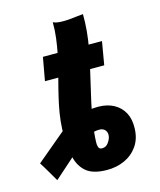

<svg xmlns="http://www.w3.org/2000/svg" viewBox="-126 -736 687 822"><g transform="rotate(-15 217.5 -325.5)"><path d="M185.5 -660.6Q194.3 -655.8 207.5 -654.3Q220.7 -652.8 235.6 -653.1Q250.5 -653.3 266.1 -655Q281.7 -656.7 295.7 -658.4Q309.6 -660.2 319.3 -660.6Q319.8 -623.5 316.4 -586.2Q313 -548.8 305.9 -511.2Q298.8 -473.6 290.5 -436Q282.2 -398.4 273.2 -361.3Q264.2 -324.2 256.1 -286.9Q248 -249.5 241.7 -212.4Q235.4 -175.3 232.9 -137.7Q232.9 -129.4 231.9 -116.9Q231 -104.5 234.6 -94.2Q238.3 -84 251 -84.5Q267.6 -84.5 278.1 -98.9Q288.6 -113.3 291 -127.4Q293 -142.6 285.6 -152.6Q278.3 -162.6 263.7 -164.6Q235.8 -166 209.7 -152.6Q183.6 -139.2 160.9 -119.1Q138.2 -99.1 120.1 -83L29.3 -2.4Q22.5 -13.7 16.1 -24.9Q9.8 -36.1 3.2 -47.1Q-3.4 -58.1 -10 -69.3Q-16.6 -80.6 -23.4 -90.8L109.4 -202.1Q146 -230.5 190.4 -245.8Q234.9 -261.2 280.8 -260.7Q320.3 -260.3 349.4 -244.1Q378.4 -228 393.3 -199.5Q408.2 -170.9 406.7 -130.4Q405.3 -85 383.1 -53.2Q360.8 -21.5 324.7 -5.1Q288.6 11.2 245.1 10.7Q184.1 9.8 155 -15.4Q126 -40.5 116.5 -82Q106.9 -123.5 105.5 -173.8Q105 -208.5 108.6 -243.2Q112.3 -277.8 119.6 -312.5Q127 -347.2 135.7 -381.8Q144.5 -416.5 153.8 -451.7Q163.1 -486.8 170.2 -521.5Q177.2 -556.2 181.6 -591.1Q186 -626 185.5 -660.6ZM368.2 -528.3 350.6 -425.3H87.9L106.4 -528.3Z"/></g></svg>

Font: Roboto Condensed
Style: Bold Italic
Weight: 700
Italic angle: -12°
Designer: Christian Robertson
Foundry: Google
Version: Version 3.0